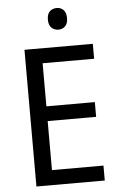

<svg xmlns="http://www.w3.org/2000/svg" viewBox="-61 -958 621 999"><g transform="rotate(-5 250.0 -458.0)"><path d="M445 0H88V-714H445V-636H176V-411H429V-334H176V-78H445ZM274 -916Q295 -916 309 -902Q323 -888 323 -859Q323 -831 309 -817Q295 -803 274 -803Q252 -803 237.5 -817Q223 -831 223 -859Q223 -888 237 -902Q251 -916 274 -916Z"/></g></svg>

Font: Noto Sans Kannada SemiCondensed
Style: Regular
Weight: 400
Width: 4
Designer: Jelle Bosma - Monotype Design Team
Foundry: Monotype Imaging Inc.
Version: Version 2.005; ttfautohint (v1.8.4.7-5d5b)